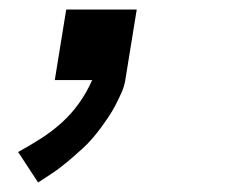

<svg xmlns="http://www.w3.org/2000/svg" viewBox="-20 -168 490 403"><path d="M60 215 18 151Q42 138 65.5 123Q89 108 109.5 89.5Q130 71 146 48.5Q162 26 173 1L174 0H95L119 -148H267L243 0Q241 13 235 26.5Q229 40 222.5 52.5Q216 65 208 77Q200 89 191.5 100.5Q183 112 173.5 123Q164 134 153 144Q142 154 131 163.5Q120 173 108.5 182Q97 191 84.5 199Q72 207 60 215Z"/></svg>

Font: Iosevka Custom Medium Oblique
Style: Regular
Weight: 500
Italic angle: -9°
Designer: Belleve Invis
Foundry: Belleve Invis
Version: Version 27.0.1